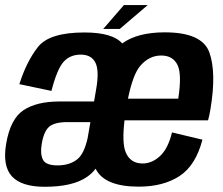

<svg xmlns="http://www.w3.org/2000/svg" viewBox="-24 -728 876 754"><path d="M152 5.5Q61 5.5 23.2 -35Q-14.5 -75.5 0 -162.5Q16.5 -261 68.2 -295.2Q120 -329.5 209.5 -329.5H345Q345.5 -331 346 -333L353.5 -377Q366.5 -450 350.8 -481.8Q335 -513.5 293 -513.5Q251 -513.5 225.5 -485Q200 -456.5 178 -371L52 -397.5Q80 -486 124.8 -543.2Q169.5 -600.5 307.5 -600.5Q418 -600.5 456 -557.5Q516 -601 623 -601Q770 -601 798.2 -522Q826.5 -443 802.5 -299.5Q798.5 -274.5 793 -255.5H465Q454.5 -166.5 469.5 -130.5Q487.5 -86 536 -86Q573 -86 604.5 -115.2Q636 -144.5 651.5 -208L771 -179.5Q744.5 -78 680.8 -36.5Q617 5 521 5Q386 5 351.5 -65.5Q337 -46.5 318 -33.5Q262 5.5 152 5.5ZM478.5 -340.5H676Q690.5 -434 674 -471Q656 -510 609 -510Q561.5 -510 526.5 -469Q498 -435.5 478.5 -340.5ZM320 -185 331 -248.5H241Q189.5 -248.5 168.5 -229.8Q147.5 -211 139.5 -160.5Q133.5 -124 144.5 -101.2Q155.5 -78.5 202 -78.5Q249.5 -78.5 279.5 -102.5Q306 -123.5 320 -185ZM381.5 -614.5 462.5 -708H556L446.5 -614.5Z"/></svg>

Font: Anybody SemiBold
Style: Italic
Weight: 600
Italic angle: -10°
Designer: Tyler Finck
Foundry: Etcetera Type Company
Version: Version 1.010; ttfautohint (v1.8.3) -l 8 -r 50 -G 200 -x 14 